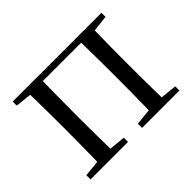

<svg xmlns="http://www.w3.org/2000/svg" viewBox="-112 -708 900 900"><g transform="rotate(-45 338.5 -258.0)"><path d="M123.1 0Q124.3 -24.4 124.8 -65.4Q125.3 -106.3 125.8 -150.3Q126.3 -194.3 126.3 -228.5V-288.3Q126.3 -321.7 125.8 -365.7Q125.3 -409.8 124.8 -450.8Q124.3 -491.8 123.1 -516H212.3Q211.3 -491.7 210.8 -450.7Q210.3 -409.7 209.8 -365.7Q209.3 -321.7 209.3 -288.3V-228.5Q209.3 -194.3 209.8 -150.3Q210.3 -106.3 210.8 -65.4Q211.3 -24.4 212.3 0ZM464.8 0Q465.8 -24.4 466.3 -65.4Q466.8 -106.3 467.3 -150.3Q467.8 -194.3 467.8 -228.5V-288.3Q467.8 -321.7 467.3 -365.7Q466.8 -409.7 466.3 -450.7Q465.8 -491.7 464.8 -516H552.2Q551.2 -491.7 550.7 -450.7Q550.2 -409.7 549.7 -365.7Q549.2 -321.7 549.2 -288.3V-228.5Q549.2 -194.3 549.7 -150.3Q550.2 -106.3 550.7 -65.4Q551.2 -24.4 552.2 0ZM43.5 0V-27.8L152.7 -38.6H184.7L292.1 -27.8V0ZM385 0V-27.8L493.4 -38.6H526.4L632.8 -27.8V0ZM43.5 -489.1V-516H167V-477.4H152.7ZM508.7 -477.4V-516H632V-489.1L526.4 -477.4ZM167 -484.1V-516H508.7V-484.1Z"/></g></svg>

Font: Noto Serif HK
Style: Regular
Weight: 200
Designer: Ryoko NISHIZUKA 西塚涼子 (kana & ideographs); Frank Grießhammer (Latin, Greek & Cyrillic); Wenlong ZHANG 张文龙 (bopomofo); San
Foundry: Adobe
Version: Version 2.001;hotconv 1.1.0;makeotfexe 2.6.0